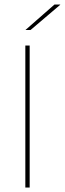

<svg xmlns="http://www.w3.org/2000/svg" viewBox="-20 -844 291 864"><path d="M113.5 -639V0H94V-639ZM95 -709.5 225 -823.5H251V-822.5L117.5 -709H95Z"/></svg>

Font: Anek Kannada Medium Thin
Style: Regular
Weight: 250
Version: Version 1.003